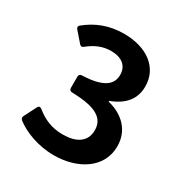

<svg xmlns="http://www.w3.org/2000/svg" viewBox="-153 -755 846 885"><g transform="rotate(30 270.0 -312.5)"><path d="M254.9 11.7C379.9 11.7 488.3 -53.7 488.3 -169.9C488.3 -256.8 428.7 -309.6 350.6 -329.1V-333C422.9 -360.4 461.9 -405.3 461.9 -473.6C461.9 -572.3 379.9 -635.7 255.9 -635.7C178.7 -635.7 114.3 -610.4 60.5 -566.4C52.7 -560.5 51.8 -552.7 58.6 -544.9L104.5 -492.2C111.3 -484.4 118.2 -484.4 126 -491.2C162.1 -520.5 200.2 -537.1 244.1 -537.1C300.8 -537.1 335 -509.8 335 -461.9C335 -413.1 299.8 -376 184.6 -372.1C173.8 -372.1 168 -366.2 168 -356.4V-296.9C168 -287.1 173.8 -281.2 184.6 -281.2C319.3 -278.3 361.3 -241.2 361.3 -182.6C361.3 -119.1 311.5 -91.8 243.2 -91.8C182.6 -91.8 139.6 -111.3 98.6 -144.5C89.8 -151.4 82 -150.4 77.1 -140.6L43.9 -75.2C40 -67.4 41 -59.6 48.8 -53.7C93.8 -18.6 169.9 11.7 254.9 11.7Z"/></g></svg>

Font: Ed Sans Neue SemiBold
Style: Regular
Weight: 600
Designer: Stephen Hutchings
Version: Version 1.004;PS 001.004;hotconv 1.0.88;makeotf.lib2.5.64775